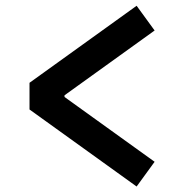

<svg xmlns="http://www.w3.org/2000/svg" viewBox="-20 -676 660 683"><path d="M466 -655.5 85 -381.5V-286.5L466 -12.5L530 -100.5L209.5 -331V-337L530 -567.5Z"/></svg>

Font: Monaspace Argon SemiBold
Style: Regular
Weight: 600
Designer: Riley Cran & the Lettermatic Team
Foundry: Lettermatic
Version: Version 1.000 (Monaspace Argon)